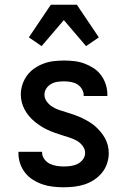

<svg xmlns="http://www.w3.org/2000/svg" viewBox="-20 -784 540 812"><path d="M249 8Q227 8 204.5 5.5Q182 3 161 -4Q140 -11 120.5 -23Q101 -35 87 -52.5Q73 -70 65.5 -91.5Q58 -113 58 -135V-142H158V-139Q158 -124 167.5 -111Q177 -98 190.5 -91.5Q204 -85 219 -82.5Q234 -80 249 -80Q264 -80 279 -82Q294 -84 307.5 -90.5Q321 -97 330.5 -109.5Q340 -122 340 -137Q340 -153 329.5 -167Q319 -181 304.5 -189Q290 -197 274.5 -202Q259 -207 243 -212Q227 -217 211.5 -222.5Q196 -228 181 -235Q166 -242 152 -251Q138 -260 125.5 -270.5Q113 -281 102.5 -293.5Q92 -306 84 -321Q76 -336 72 -352Q68 -368 68 -384Q68 -406 75 -427Q82 -448 95 -465.5Q108 -483 126.5 -495.5Q145 -508 165.5 -515.5Q186 -523 207.5 -525.5Q229 -528 251 -528Q273 -528 294.5 -525.5Q316 -523 336.5 -515.5Q357 -508 375.5 -496Q394 -484 407 -466.5Q420 -449 427 -428Q434 -407 434 -385V-378H334V-381Q334 -395 326 -408Q318 -421 306 -428Q294 -435 279.5 -437.5Q265 -440 251 -440Q237 -440 223 -438Q209 -436 196.5 -429Q184 -422 176 -410Q168 -398 168 -384Q168 -367 178.5 -353.5Q189 -340 203 -331.5Q217 -323 233 -318Q249 -313 264.5 -308Q280 -303 296 -297.5Q312 -292 326.5 -285Q341 -278 355.5 -269.5Q370 -261 382.5 -250Q395 -239 405.5 -226.5Q416 -214 424 -199.5Q432 -185 436 -169Q440 -153 440 -136Q440 -114 432.5 -92Q425 -70 411 -53Q397 -36 378 -23.5Q359 -11 337.5 -4Q316 3 293.5 5.5Q271 8 249 8ZM156 -589 102 -626 195 -764H305L398 -626L344 -589L250 -699Z"/></svg>

Font: Iosevka Term Curly Semibold
Style: Regular
Weight: 600
Designer: Belleve Invis
Foundry: Belleve Invis
Version: Version 32.3.0